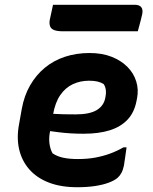

<svg xmlns="http://www.w3.org/2000/svg" viewBox="-20 -772 640 804"><path d="M355 -550Q408 -550 448 -534Q488 -518 514 -491.5Q540 -465 550.5 -431Q561 -397 554 -361L552 -351Q543 -302 514.5 -271.5Q486 -241 440 -226.5Q394 -212 330 -212Q303 -212 277 -213.5Q251 -215 227.5 -218Q204 -221 182 -224L137 -219L148 -299Q175 -297 199 -295.5Q223 -294 247 -293.5Q271 -293 297 -293Q355 -293 385 -311Q415 -329 421 -363Q425 -382 423 -396Q421 -410 414 -420Q403 -427 388.5 -430.5Q374 -434 353 -434Q316 -434 285 -419.5Q254 -405 232.5 -374Q211 -343 202 -292L190 -224Q184 -196 187 -172Q190 -148 200 -130Q219 -117 245 -111.5Q271 -106 306 -106Q346 -106 378.5 -112Q411 -118 440 -128.5Q469 -139 497 -155H510Q507 -135 504.5 -116Q502 -97 499 -79Q495 -60 488.5 -48Q482 -36 472 -27Q459 -16 435 -7Q411 2 378 7Q345 12 303 12Q235 12 184.5 -7.5Q134 -27 102.5 -63Q71 -99 60 -147.5Q49 -196 60 -253L71 -315Q81 -371 106 -414.5Q131 -458 168 -488.5Q205 -519 252.5 -534.5Q300 -550 355 -550ZM202 -752H544Q563 -752 571 -742.5Q579 -733 576 -715Q573 -702 570 -689.5Q567 -677 563.5 -665Q560 -653 557 -641H243Q220 -641 207 -646Q194 -651 190 -661.5Q186 -672 188 -687Q191 -699 193 -710Q195 -721 197.5 -731Q200 -741 202 -752Z"/></svg>

Font: Rec Mono Semicasual
Style: Bold Italic
Weight: 700
Italic angle: -10°
Version: Version 1.085; ttfautohint (v1.8.4.7-5d5b)